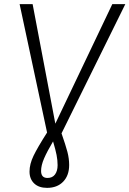

<svg xmlns="http://www.w3.org/2000/svg" viewBox="-20 -705 627 930"><path d="M278 -59Q298 -2 306.5 30.5Q315 63 315 94Q315 145 286 175Q257 205 208 205Q168 205 145.5 183.5Q123 162 123 126Q123 90 142.5 49.5Q162 9 208 -63L75 -685H138L248 -106L524 -685H587ZM237 -20Q208 29 193.5 62.5Q179 96 179 123Q179 157 210 157Q234 157 246.5 140Q259 123 259 95Q259 71 254 45.5Q249 20 237 -20Z"/></svg>

Font: FiraGO Light
Style: Italic
Weight: 300
Italic angle: -8°
Designer: bBox Type GmbH
Foundry: bBox Type GmbH
Version: Version 1.001